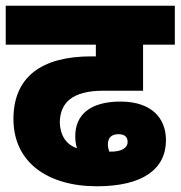

<svg xmlns="http://www.w3.org/2000/svg" viewBox="-20 -642 631 671"><path d="M319 9C477 9 560 -50 560 -152C560 -229 510 -287 401 -287C294 -287 243 -240 243 -166C243 -150 245 -137 249 -124C210 -137 190 -171 189 -214C190 -282 231 -325 342 -325H480V-486H591V-622H0V-486H315V-445H299C125 -445 27 -373 27 -226C27 -76 145 9 319 9ZM357 -137C357 -161 370 -173 394 -173C416 -173 426 -163 426 -146C426 -125 405 -111 362 -112C359 -120 357 -128 357 -137Z"/></svg>

Font: Noto Sans Devanagari SemiCondensed Black
Style: Regular
Weight: 900
Width: 4
Designer: Jelle Bosma - Monotype Design Team
Foundry: Monotype Imaging Inc.
Version: Version 2.004